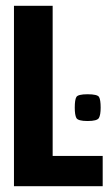

<svg xmlns="http://www.w3.org/2000/svg" viewBox="-20 -640 381 660"><path d="M28 -620H161V-104H333V0H28ZM281 -224Q248 -224 242.5 -234.5Q237 -245 237 -270Q237 -297 242.5 -306.5Q248 -316 281 -316Q315 -316 320.5 -306.5Q326 -297 326 -270Q326 -245 320 -234.5Q314 -224 281 -224Z"/></svg>

Font: Smooch Sans Thin ExtraBold
Style: Regular
Weight: 800
Version: Version 1.010